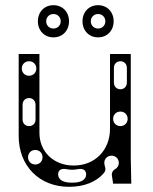

<svg xmlns="http://www.w3.org/2000/svg" viewBox="-20 -708 588 740"><path d="M246 12C303 12 351 -6 381 -42C392 -55 382 -68 382 -80C382 -96 394 -108 410 -108C426 -108 438 -96 438 -80C438 -70 433 -61 422 -55C415 -51 410 -42 411 -33L416 0H486L484 -100V-500H404V-212C404 -129 346 -70 264 -70C187 -70 132 -123 132 -196V-500H52V-184C52 -68 132 12 246 12ZM204 -36C204 -52 216 -60 236 -56C252 -53 264 -53 280 -56C300 -60 312 -52 312 -36C312 -16 294 -4 260 -4H256C222 -4 204 -16 204 -36ZM92 -222C77 -222 67 -233 67 -248V-304C67 -319 77 -330 92 -330C107 -330 117 -319 117 -304V-248C117 -233 107 -222 92 -222ZM92 -416C76 -416 64 -428 64 -444C64 -460 76 -472 92 -472C108 -472 120 -460 120 -444C120 -428 108 -416 92 -416ZM444 -364C429 -364 419 -375 419 -390V-446C419 -461 429 -472 444 -472C459 -472 469 -461 469 -446V-390C469 -375 459 -364 444 -364ZM444 -222C428 -222 416 -234 416 -250C416 -266 428 -278 444 -278C460 -278 472 -266 472 -250C472 -234 460 -222 444 -222ZM116 -74C100 -74 88 -86 88 -102C88 -118 100 -130 116 -130C132 -130 144 -118 144 -102C144 -86 132 -74 116 -74ZM358 -564C393 -564 418 -590 418 -626C418 -662 393 -688 358 -688C323 -688 298 -662 298 -626C298 -590 323 -564 358 -564ZM186 -564C221 -564 246 -590 246 -626C246 -662 221 -688 186 -688C151 -688 126 -662 126 -626C126 -590 151 -564 186 -564ZM186 -598C170 -598 158 -610 158 -626C158 -642 170 -654 186 -654C202 -654 214 -642 214 -626C214 -610 202 -598 186 -598ZM358 -598C342 -598 330 -610 330 -626C330 -642 342 -654 358 -654C374 -654 386 -642 386 -626C386 -610 374 -598 358 -598Z"/></svg>

Font: Apfel Grotezk Brukt
Style: Regular
Weight: 300
Designer: Luigi Gorlero
Foundry: © 2023, Luigi Gorlero & Collletttivo
Version: Version 2.000;Glyphs 3.2 (3217)